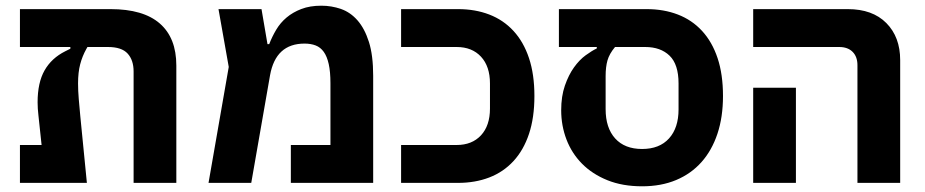

<svg xmlns="http://www.w3.org/2000/svg" viewBox="-20 -642 3247 674"><path d="M50 -133H126L115 -236Q112 -261 112 -283Q112 -352 136.5 -395Q161 -438 209 -462L227 -471V-477H50V-610H368Q483 -610 541 -559.5Q599 -509 599 -412V0H449V-391Q449 -431 428 -454Q407 -477 359 -477H287L283 -470Q269 -445 261.5 -416.5Q254 -388 254 -349Q254 -324 256.5 -294Q259 -264 262 -233L285 0H50Z M783 -407 747 -610H898L919 -487H925Q935 -513 949.5 -537.5Q964 -562 986 -580.5Q1008 -599 1038 -610.5Q1068 -622 1108 -622Q1144 -622 1177 -610.5Q1210 -599 1235 -570.5Q1260 -542 1275 -495Q1290 -448 1290 -376V0H1001V-133H1140V-350Q1140 -390 1134 -417Q1128 -444 1116.5 -460Q1105 -476 1088 -482.5Q1071 -489 1049 -489Q948 -489 928 -378L862 0H712Z M1388 -133H1583Q1637 -133 1668.5 -167Q1700 -201 1700 -261V-349Q1700 -409 1668.5 -443Q1637 -477 1583 -477H1388V-610H1588Q1648 -610 1697.5 -591Q1747 -572 1782.5 -533.5Q1818 -495 1837 -438Q1856 -381 1856 -305Q1856 -229 1837 -172Q1818 -115 1782.5 -76.5Q1747 -38 1697.5 -19Q1648 0 1588 0H1388Z M1942 -610H2250Q2310 -610 2359.5 -591Q2409 -572 2444.5 -533.5Q2480 -495 2499 -438Q2518 -381 2518 -305Q2518 -231 2498.5 -172.5Q2479 -114 2442.5 -73Q2406 -32 2353.5 -10Q2301 12 2234 12Q2165 12 2112 -9.5Q2059 -31 2023 -67.5Q1987 -104 1968.5 -152.5Q1950 -201 1950 -255Q1950 -304 1963 -341.5Q1976 -379 1995 -405.5Q2014 -432 2036 -448Q2058 -464 2075 -472V-477H1942ZM2234 -119Q2295 -119 2328.5 -156Q2362 -193 2362 -258V-349Q2362 -416 2330.5 -446.5Q2299 -477 2245 -477H2139Q2119 -453 2112.5 -430Q2106 -407 2106 -375V-259Q2106 -193 2139.5 -156Q2173 -119 2234 -119Z M2990 -413Q2990 -443 2973 -460Q2956 -477 2926 -477H2624V-610H2956Q3043 -610 3091.5 -561Q3140 -512 3140 -431V0H2990ZM2624 -334H2774V0H2624Z"/></svg>

Font: IBM Plex Sans Hebrew
Style: Bold
Weight: 700
Designer: Mike Abbink, Paul van der Laan, Pieter van Rosmalen, Yanek Iontef
Foundry: Bold Monday
Version: Version 1.2